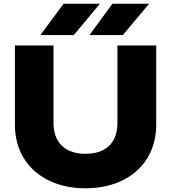

<svg xmlns="http://www.w3.org/2000/svg" viewBox="-20 -994 918 1030"><path d="M267 -750H60V-325C60 -120 212 16 439 16C666 16 818 -120 818 -325V-750H610V-335C610 -232 552 -169 439 -169C326 -169 267 -232 267 -335ZM197 -806H376L516 -974H321ZM460 -806H639L780 -974H583Z"/></svg>

Font: Bounded
Style: Bold
Weight: 700
Designer: Vlad Churkin
Version: Version 3.0